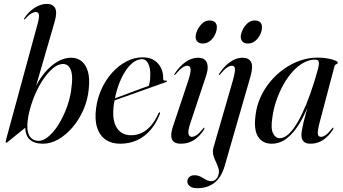

<svg xmlns="http://www.w3.org/2000/svg" viewBox="-20 -746 1801 1008"><path d="M177.5 -621Q187.5 -658 184 -670.5Q180.5 -683 168.5 -683Q158.5 -683 145.2 -675.8Q132 -668.5 113 -647.5Q111 -645.5 109.5 -644.5Q108 -643.5 106.5 -644Q105 -644.5 105.5 -646.2Q106 -648 107.5 -650Q123 -674 142.8 -690.8Q162.5 -707.5 183.8 -716.5Q205 -725.5 225.5 -725.5Q257.5 -725.5 269.2 -703.8Q281 -682 267.5 -634L153 -239H147Q159.5 -280 181.2 -316.8Q203 -353.5 230.8 -382Q258.5 -410.5 290 -426.8Q321.5 -443 353.5 -443Q385.5 -443 408.5 -424.5Q431.5 -406 441.8 -369.5Q452 -333 446 -279Q440.5 -220.5 417.5 -168.5Q394.5 -116.5 360.2 -76.8Q326 -37 286 -14.2Q246 8.5 206 8.5Q160.5 8.5 136.2 -13.2Q112 -35 112 -87.5L119.5 -81L20.5 -1Q19 1 16.8 2.2Q14.5 3.5 12 3Q10.5 3 10 1.5Q9.5 0 10 -3.8Q10.5 -7.5 12 -13.5ZM309 -410Q284 -409 258.5 -388Q233 -367 209.5 -333Q186 -299 167.2 -257Q148.5 -215 136.8 -171.2Q125 -127.5 123.5 -87.5Q122.5 -46.5 138.8 -26.5Q155 -6.5 182.5 -6.5Q204 -6.5 226.5 -23Q249 -39.5 270.5 -68Q292 -96.5 309.8 -133Q327.5 -169.5 339.8 -209.8Q352 -250 355.5 -289.5Q361.5 -334.5 356.5 -361.2Q351.5 -388 338.8 -399.5Q326 -411 309 -410Z M533 -211Q533 -211 552.5 -218.2Q572 -225.5 602.5 -236.8Q633 -248 666 -260.5Q699 -273 726.5 -283Q754 -293 768 -297.5L758.5 -288.5Q763 -299 766 -314.8Q769 -330.5 769 -354.5Q769.5 -390 757.8 -412.8Q746 -435.5 725.5 -435.5Q702.5 -435.5 679.8 -418.8Q657 -402 636.8 -370.5Q616.5 -339 601 -295Q585.5 -251 577.5 -195.5Q567 -118.5 591.8 -77.2Q616.5 -36 668.5 -36Q698 -36 724.2 -48.5Q750.5 -61 772.8 -86.5Q795 -112 812 -151Q813.5 -154 814.8 -155.2Q816 -156.5 818 -156Q819.5 -156 820 -153.8Q820.5 -151.5 819.5 -148Q800 -98.5 770 -63.5Q740 -28.5 700 -10Q660 8.5 611 8.5Q566 8.5 534.8 -12.8Q503.5 -34 490 -75.8Q476.5 -117.5 484.5 -178Q491.5 -232.5 514 -280.8Q536.5 -329 570.2 -366Q604 -403 644.8 -424Q685.5 -445 729.5 -445Q766 -445 790 -429.2Q814 -413.5 825.8 -388.2Q837.5 -363 836.5 -333.5Q836.5 -327.5 839.5 -324.8Q842.5 -322 850 -323Q853.5 -323.5 854.8 -322.5Q856 -321.5 856.5 -320Q857 -318.5 855.8 -317.2Q854.5 -316 851.5 -315Q846 -313 820.8 -304.2Q795.5 -295.5 759.8 -282.5Q724 -269.5 685 -255.8Q646 -242 611.8 -229.8Q577.5 -217.5 556.2 -210Q535 -202.5 535 -202.5Z M980.5 -103Q965.5 -58.5 969.5 -43Q973.5 -27.5 987 -27.5Q998 -27.5 1011.8 -36.5Q1025.5 -45.5 1046 -70.5Q1048.5 -74 1049.8 -75Q1051 -76 1052.5 -75.5Q1054 -75 1053.8 -72.8Q1053.5 -70.5 1051.5 -66.5Q1030 -31.5 999.5 -11.5Q969 8.5 929.5 8.5Q905.5 8.5 893 -1.2Q880.5 -11 879.2 -31.2Q878 -51.5 888 -82L967.5 -320Q983 -367.5 980.5 -384.2Q978 -401 963.5 -401Q953 -401 938.8 -392Q924.5 -383 902 -356Q900 -354 898.5 -353Q897 -352 895.5 -352.5Q894 -353 894.5 -354.8Q895 -356.5 896.5 -358.5Q923 -399 954.8 -421Q986.5 -443 1019.5 -443Q1041.5 -443 1054.5 -432.8Q1067.5 -422.5 1070 -401Q1072.5 -379.5 1061 -345ZM1045 -517.5Q1026.5 -517.5 1016.8 -527.2Q1007 -537 1007 -552.5Q1007 -569 1017 -589.2Q1027 -609.5 1043 -624Q1059 -638.5 1078.5 -638.5Q1100.5 -638.5 1109.5 -628.8Q1118.5 -619 1118.5 -604Q1118.5 -584.5 1109 -564.5Q1099.5 -544.5 1082.8 -531Q1066 -517.5 1045 -517.5Z M1295 -344.5 1159.5 125.5Q1142 186 1105.2 214Q1068.5 242 1016.5 242Q989.5 242 976.5 231.8Q963.5 221.5 963.5 206Q963.5 193.5 973.5 183.8Q983.5 174 1000.5 174Q1019 174 1033.5 181.8Q1048 189.5 1061.2 197.2Q1074.5 205 1088.5 205Q1102.5 205 1113.5 195.2Q1124.5 185.5 1128.5 165Q1131 152.5 1127.5 140Q1124 127.5 1118 114.2Q1112 101 1106.2 87.5Q1100.5 74 1098.2 60Q1096 46 1100 31L1201.5 -320Q1215 -368 1213.5 -384.5Q1212 -401 1197.5 -401Q1187 -401 1172.8 -392Q1158.5 -383 1136 -356Q1134 -354 1132.5 -353Q1131 -352 1129.5 -352.5Q1128 -353 1128.5 -354.8Q1129 -356.5 1130.5 -358.5Q1148 -385.5 1168.2 -404.2Q1188.5 -423 1210 -433Q1231.5 -443 1253.5 -443Q1286.5 -443 1298.2 -420Q1310 -397 1295 -344.5ZM1281.5 -517.5Q1263 -517.5 1253.5 -527.2Q1244 -537 1244 -552.5Q1244 -569 1253.8 -589.2Q1263.5 -609.5 1279.8 -624Q1296 -638.5 1315.5 -638.5Q1337 -638.5 1346.2 -628.8Q1355.5 -619 1355.5 -604Q1355.5 -584.5 1346 -564.5Q1336.5 -544.5 1319.8 -531Q1303 -517.5 1281.5 -517.5Z M1660.5 -112.5Q1646.5 -60 1648.5 -43.8Q1650.5 -27.5 1665 -27.5Q1676 -27.5 1689.2 -36.5Q1702.5 -45.5 1722.5 -70.5Q1725 -74 1726.5 -75Q1728 -76 1729.5 -75.5Q1731 -75 1730.8 -72.8Q1730.5 -70.5 1728.5 -66.5Q1706.5 -31.5 1676.8 -11.5Q1647 8.5 1610.5 8.5Q1586 8.5 1574.2 -3Q1562.5 -14.5 1562.5 -37Q1562.5 -46.5 1565 -62.2Q1567.5 -78 1572.8 -100.2Q1578 -122.5 1586.2 -152.2Q1594.5 -182 1605.5 -219.5L1609 -217.5Q1583.5 -149.5 1552.8 -98.5Q1522 -47.5 1485.5 -19.5Q1449 8.5 1406 8.5Q1359 8.5 1335 -28.2Q1311 -65 1322 -143.5Q1327.5 -190.5 1347.5 -235Q1367.5 -279.5 1398.5 -317Q1429.5 -354.5 1469.2 -383Q1509 -411.5 1554.2 -427.5Q1599.5 -443.5 1647.5 -443.5Q1678.5 -443.5 1702.5 -438.8Q1726.5 -434 1740 -428.2Q1753.5 -422.5 1753.5 -418Q1753.5 -413.5 1749.8 -411.2Q1746 -409 1742 -406.8Q1738 -404.5 1736.5 -399.5ZM1410 -130Q1400.5 -71.5 1413.5 -46Q1426.5 -20.5 1448.5 -20.5Q1466.5 -20.5 1485.8 -34.5Q1505 -48.5 1525.2 -77.2Q1545.5 -106 1566.2 -149.5Q1587 -193 1608 -251.2Q1629 -309.5 1649.5 -383.5Q1656 -407.5 1653.8 -420.2Q1651.5 -433 1634.5 -433Q1603 -433 1573 -416.2Q1543 -399.5 1516.2 -370Q1489.5 -340.5 1468 -301.8Q1446.5 -263 1431.2 -219.2Q1416 -175.5 1410 -130Z"/></svg>

Font: Fraunces 120pt
Style: Italic
Weight: 400
Italic angle: -16°
Version: Version 1.000;[b76b70a41]